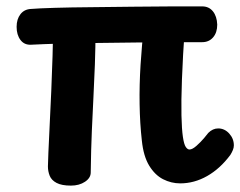

<svg xmlns="http://www.w3.org/2000/svg" viewBox="-20 -566 752 601"><path d="M146 -481Q146 -502 156.5 -512Q167 -522 183 -525.5Q199 -529 216 -529Q241 -529 260 -520Q279 -511 279 -481Q279 -416 277 -364Q275 -312 272.5 -262.5Q270 -213 267.5 -156.5Q265 -100 264 -26Q264 -9 246 3Q228 15 202 15Q173 15 157 6.5Q141 -2 135.5 -16Q130 -30 130 -45Q130 -54 131.5 -89Q133 -124 135.5 -174.5Q138 -225 140.5 -281.5Q143 -338 144.5 -390.5Q146 -443 146 -481ZM431 -487Q434 -515 452 -526Q470 -537 492 -537Q510 -537 525.5 -532.5Q541 -528 551 -517Q561 -506 559 -487Q552 -386 549.5 -317Q547 -248 548 -204.5Q549 -161 552.5 -137.5Q556 -114 561.5 -106Q567 -98 573 -98Q582 -98 595 -109.5Q608 -121 619 -134Q630 -147 632 -150Q646 -164 663 -164Q683 -164 697.5 -148Q712 -132 712 -111Q712 -104 709 -96.5Q706 -89 701 -81Q669 -38 628.5 -15Q588 8 544 8Q516 8 490.5 -5Q465 -18 447 -47.5Q429 -77 424 -126Q418 -179 417 -239.5Q416 -300 420 -363.5Q424 -427 431 -487ZM77 -426Q56 -425 44 -441Q32 -457 32 -482Q32 -506 44 -521.5Q56 -537 77 -538Q101 -540 151.5 -541.5Q202 -543 266.5 -543.5Q331 -544 397.5 -545Q464 -546 521 -546Q578 -546 613 -546Q634 -546 646.5 -530.5Q659 -515 660 -489Q660 -464 647 -449Q634 -434 613 -434Q578 -434 524.5 -434Q471 -434 409 -433Q347 -432 285 -431.5Q223 -431 169 -429.5Q115 -428 77 -426Z"/></svg>

Font: Playpen Sans SemiBold
Style: Regular
Weight: 600
Designer: Laura Meseguer, Veronika Burian, José Scaglione
Foundry: TypeTogether
Version: Version 1.001